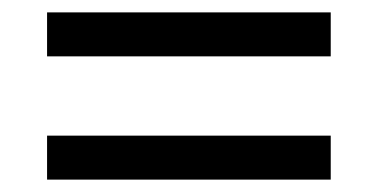

<svg xmlns="http://www.w3.org/2000/svg" viewBox="-20 -507 612 310"><path d="M56 -416V-487H514V-416ZM56 -217V-288H514V-217Z"/></svg>

Font: uguzrati15
Style: Book
Weight: 400
Designer: Jelle Bosma - Monotype Design Team, Universal Thirst
Foundry: Monotype Imaging Inc.
Version: Version 2.106